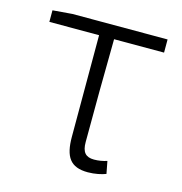

<svg xmlns="http://www.w3.org/2000/svg" viewBox="-87 -613 667 705"><g transform="rotate(15 246.5 -260.5)"><path d="M308 13C335 13 361 7 376 1L367 -46C352 -41 335 -38 318 -38C286 -38 272 -54 272 -92C272 -219 273 -350 275 -484H465V-534H103L29 -528V-484H218V-98C218 -22 241 13 308 13Z"/></g></svg>

Font: Noto Sans KR Light
Style: Regular
Weight: 300
Designer: Ryoko NISHIZUKA 西塚涼子 (kana, bopomofo & ideographs); Paul D. Hunt (Latin, Greek & Cyrillic); Sandoll Communications 산돌커뮤니
Foundry: Adobe
Version: Version 2.004;hotconv 1.0.118;makeotfexe 2.5.65603